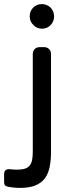

<svg xmlns="http://www.w3.org/2000/svg" viewBox="-85 -710 352 937"><path d="M120 -570Q95 -570 78 -588Q60 -605 60 -630Q60 -656 77 -673Q94 -690 120 -690Q143 -690 162 -673Q179 -654 179 -630Q179 -605 162 -587.5Q145 -570 120 -570ZM13 207Q-17 207 -47 201Q-65 198 -65 179V140Q-65 126 -57 120Q-49 114 -35 116Q-27 117 -19 117.5Q-11 118 -3 118Q22 118 37 113Q52 108 60.5 97Q69 86 72 69Q75 52 75 29V-446Q75 -461 84.5 -470.5Q94 -480 109 -480H130Q145 -480 154.5 -470.5Q164 -461 164 -446V29Q164 71 157.5 104Q151 137 134 160Q117 183 87.5 195Q58 207 13 207Z"/></svg>

Font: Higure Gothic Medium
Style: Regular
Weight: 500
Designer: Yoshimichi Ohira
Foundry: Positype
Version: Version 1.000